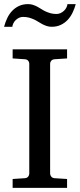

<svg xmlns="http://www.w3.org/2000/svg" viewBox="-28 -910 387 930"><path d="M33.2 0V-43L92.8 -46.9Q103.5 -47.9 108.6 -54.7Q113.8 -61.5 113.8 -68.8V-602.1Q113.8 -609.4 108.6 -615.7Q103.5 -622.1 92.8 -623L33.2 -627V-670.9H296.9V-627L235.8 -623Q225.6 -622.1 220.2 -615.7Q214.8 -609.4 214.8 -602.1V-68.8Q214.8 -61.5 220.2 -54.7Q225.6 -47.9 235.8 -46.9L296.9 -43V0ZM338.9 -890.1Q333 -868.2 323.2 -848.1Q313.5 -828.1 299.3 -813.2Q285.2 -798.3 266.1 -789.3Q247.1 -780.3 222.7 -780.3Q209.5 -780.3 198.5 -783.9Q187.5 -787.6 177.5 -792.7Q167.5 -797.9 157.7 -804.2Q147.9 -810.5 137 -815.7Q126 -820.8 112.8 -824.5Q99.6 -828.1 83.5 -828.1Q73.2 -828.1 64.5 -824Q55.7 -819.8 48.6 -813.2Q41.5 -806.6 37.1 -797.9Q32.7 -789.1 31.7 -780.3H-8.3Q-2.4 -802.2 7.1 -822.3Q16.6 -842.3 31 -857.4Q45.4 -872.6 64.5 -881.3Q83.5 -890.1 107.9 -890.1Q121.1 -890.1 131.8 -886.5Q142.6 -882.8 152.6 -877.7Q162.6 -872.6 172.1 -866.2Q181.6 -859.9 192.6 -854.7Q203.6 -849.6 216.6 -845.9Q229.5 -842.3 245.6 -842.3Q255.9 -842.3 264.9 -846.4Q273.9 -850.6 281.2 -857.2Q288.6 -863.8 293.2 -872.6Q297.9 -881.3 298.8 -890.1Z"/></svg>

Font: Charis SIL Eur
Style: Regular
Weight: 400
Foundry: SIL International
Version: Version 5.000